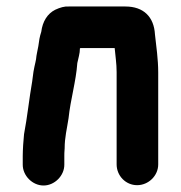

<svg xmlns="http://www.w3.org/2000/svg" viewBox="-20 -514 556 591"><path d="M178 -7V-34C178 -39 178 -46 179 -57C179 -91 186 -117 191 -150C197 -208 214 -263 218 -320C221 -335 226 -349 226 -365C227 -365 227 -365 227 -366H333C335 -342 339 -319 339 -292V-8C339 27 367 56 402 56C437 56 467 27 467 -8V-291C467 -331 461 -372 457 -408C454 -462 422 -494 366 -494H192C179 -495 165 -491 150 -484C126 -472 111 -448 107 -416C102 -401 100 -388 98 -372C96 -360 92 -345 91 -332L89 -322C87 -314 85 -304 83 -293L79 -263C70 -212 64 -153 54 -101C52 -84 50 -51 50 -34V-7C50 27 80 57 114 57C148 57 178 27 178 -7Z"/></svg>

Font: Electronic
Style: SuThk
Weight: 900
Version: Version 1.011